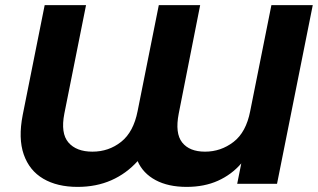

<svg xmlns="http://www.w3.org/2000/svg" viewBox="-20 -720 1245 752"><path d="M1205 -700 1065 0H909L925 -80Q887 -36 833.5 -12Q780 12 711 12Q639 12 589.5 -14.5Q540 -41 519 -89Q475 -40 416 -14Q357 12 284 12Q204 12 149.5 -20Q95 -52 73 -115Q51 -178 69 -270L155 -700H317L232 -275Q217 -198 248 -162Q279 -126 342 -126Q406 -126 454.5 -164.5Q503 -203 519 -285L602 -700H764L680 -275Q665 -198 693.5 -162Q722 -126 783 -126Q845 -126 894.5 -164Q944 -202 960 -285L1043 -700Z"/></svg>

Font: Montserrat
Style: Bold Italic
Weight: 700
Italic angle: -11.3°
Designer: Julieta Ulanovsky
Foundry: Julieta Ulanovsky
Version: Version 9.000; ttfautohint (v1.8.4.7-5d5b)